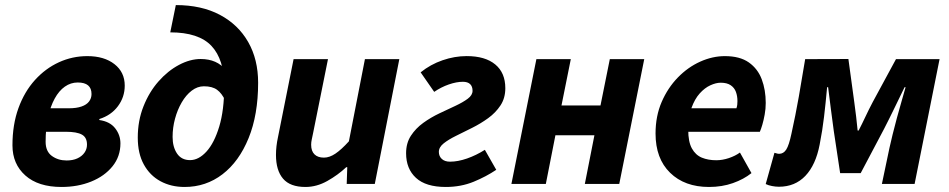

<svg xmlns="http://www.w3.org/2000/svg" viewBox="-20 -731 3770 763"><path d="M224.5 12Q132 12 80.8 -33.6Q29.5 -79.2 29.5 -153.4Q29.5 -235.8 53.3 -301.3Q77.1 -366.8 118.8 -412.9Q160.4 -458.9 214 -483.5Q267.5 -508 327 -508Q394.1 -508 434.9 -476.1Q475.7 -444.2 475.7 -390.7Q475.7 -345.2 448.6 -308.9Q421.5 -272.6 374.8 -258V-254Q416.9 -248 437.7 -221.2Q458.6 -194.3 458.6 -161.4Q458.6 -109.1 427.1 -70.1Q395.6 -31 342.4 -9.5Q289.2 12 224.5 12ZM244.5 -93.3Q269.4 -93.3 287.3 -101.5Q305.3 -109.7 315.5 -124Q325.7 -138.3 325.7 -156.2Q325.7 -184.8 305.6 -196Q285.5 -207.3 242.2 -207.3H132.8L150.2 -300.7H253.8Q284.1 -300.7 304.1 -307.8Q324.2 -314.8 333.9 -327.7Q343.7 -340.6 343.7 -357.3Q343.7 -403.2 288.9 -403.2Q261.1 -403.2 237.8 -386.8Q214.4 -370.4 197.3 -339.2Q180.2 -308 170.8 -264.7Q161.3 -221.4 161.3 -167.6Q161.3 -129.3 186.1 -111.3Q210.9 -93.3 244.5 -93.3Z M713.5 12Q659.8 12 617.7 -10.8Q575.6 -33.6 551.6 -77.3Q527.5 -120.9 527.5 -184.2Q527.5 -251.4 550.2 -308.4Q572.8 -365.5 609.9 -407.5Q646.9 -449.5 691.1 -473Q735.3 -496.5 777.5 -496.5Q809.9 -496.5 834.9 -485.5Q860 -474.5 876.7 -452.9Q893.3 -431.3 899.9 -399.8L875 -331.5Q861.8 -360.1 842.7 -374.1Q823.7 -388.1 790.4 -388.1Q764.4 -388.1 741.8 -370.7Q719.1 -353.3 702.1 -324Q685 -294.6 675.5 -259.2Q665.9 -223.8 665.9 -186.9Q665.9 -147 683.5 -120.9Q701.1 -94.7 735.3 -94.7Q769.4 -94.7 800.4 -128.6Q831.4 -162.5 851.2 -227.9Q871 -293.4 871 -387.9Q871 -494.5 820.4 -548.5Q769.7 -602.4 656.6 -602.4L678.7 -710.8Q780.7 -710.8 853.7 -672.1Q926.8 -633.3 966.3 -564Q1005.8 -494.7 1005.8 -402.1Q1005.8 -275.2 967.9 -182.1Q930 -88.9 864.2 -38.5Q798.4 12 713.5 12Z M1193.8 12Q1132.8 12 1104.8 -21Q1076.7 -54 1076.7 -115.4Q1076.7 -132.4 1078.7 -150Q1080.7 -167.6 1084.7 -186L1146.7 -496H1283.4L1224.5 -203.4Q1221.5 -188.6 1219 -177.2Q1216.5 -165.8 1216.5 -155.9Q1216.5 -130.5 1229.8 -117.6Q1243 -104.6 1267.3 -104.6Q1289.5 -104.6 1313.1 -120.6Q1336.8 -136.6 1366.5 -169.4L1430.2 -496H1566.9L1469.4 0H1357.8L1360 -66.6H1356Q1322.8 -35.3 1280.6 -11.7Q1238.4 12 1193.8 12Z M1751.5 12Q1672.2 12 1633 -24.2Q1593.8 -60.3 1593.8 -122Q1593.8 -162.4 1612.9 -191.6Q1632 -220.9 1661.9 -242.6Q1691.8 -264.2 1725.9 -280.4Q1759.9 -296.5 1789.8 -310.4Q1819.7 -324.4 1838.8 -338.6Q1857.9 -352.8 1857.9 -370.2Q1857.9 -387.4 1848.3 -396.7Q1838.6 -406 1819.4 -406Q1794.2 -406 1763.5 -395.4Q1732.8 -384.7 1705.5 -365.9L1651.6 -443.5Q1690.6 -475 1738.6 -491.5Q1786.5 -508.1 1834.5 -508.1Q1908.1 -508.1 1948.1 -474.9Q1988.1 -441.8 1988.1 -380.5Q1988.1 -341.2 1969 -312.2Q1949.9 -283.2 1920 -261.5Q1890.1 -239.8 1856 -222.8Q1822 -205.9 1792.1 -191.1Q1762.2 -176.4 1743.1 -161.2Q1724 -146 1724 -127.3Q1724 -110.3 1735.7 -99.4Q1747.5 -88.5 1768.3 -88.5Q1799.6 -88.5 1835.9 -101.1Q1872.2 -113.7 1906.8 -135.6L1952.1 -56.2Q1912.2 -29.3 1861.9 -8.6Q1811.5 12 1751.5 12Z M2012.3 0 2111.6 -496.1H2248.4L2211.3 -311.8H2366.3L2403.4 -496.1H2540.2L2440.9 0H2304.1L2342.2 -193.5H2187.2L2149.1 0Z M2797.6 12Q2700.7 12 2642.9 -44.5Q2585.1 -100.9 2585.1 -200.5Q2585.1 -269.5 2609.4 -325.8Q2633.8 -382 2673.7 -423Q2713.6 -464 2762.5 -486Q2811.4 -508 2860.5 -508Q2920.2 -508 2955.8 -482.9Q2991.4 -457.8 3007.2 -415.7Q3023 -373.6 3023 -322Q3023 -298.3 3018.8 -275.7Q3014.7 -253.2 3009.4 -235Q3004 -216.9 2999.6 -207.3H2686.6L2697.3 -300.7H2906.6Q2909 -308.4 2909.8 -314.6Q2910.6 -320.8 2910.6 -329.1Q2910.6 -349.2 2904.5 -365.8Q2898.4 -382.4 2883.7 -392.3Q2869 -402.3 2844 -402.3Q2825.4 -402.3 2803 -392.1Q2780.6 -381.9 2760.7 -359.8Q2740.7 -337.6 2727.9 -301.9Q2715 -266.2 2715 -215.1Q2715 -167.5 2729.5 -141.2Q2744 -114.9 2769.1 -104.5Q2794.2 -94.2 2826.3 -94.2Q2850.8 -94.2 2876.6 -102.8Q2902.3 -111.5 2920.5 -124.8L2966.3 -43.1Q2935.8 -18.6 2892.5 -3.3Q2849.3 12 2797.6 12Z M3075.4 11.1Q3062.4 11.1 3047.9 8.3Q3033.4 5.6 3022.9 0.4L3057.6 -123.8Q3062.6 -122.8 3066.8 -121.3Q3071 -119.8 3076.5 -119.8Q3093.7 -119.8 3104.6 -136.8Q3115.4 -153.8 3124.9 -198.6Q3141.6 -273.7 3154.5 -347Q3167.3 -420.4 3179.7 -496L3351.5 -496.5L3374.8 -325.6Q3379.2 -295.6 3382.3 -267.4Q3385.4 -239.2 3388.2 -212.3H3392.2Q3406.1 -239.2 3419.2 -267.2Q3432.3 -295.2 3448.3 -325.6L3540.6 -496H3713.8L3614.6 0H3484.6L3514.8 -143.7Q3519.4 -164.9 3527 -195.8Q3534.6 -226.8 3544 -261.5Q3553.4 -296.2 3562.8 -328.5Q3572.2 -360.9 3578.8 -384.6H3574.8Q3555.8 -345.8 3534.3 -301.2Q3512.8 -256.7 3493.3 -218.9L3400.3 -42.9H3318.7L3293.4 -210.6Q3287.4 -252.6 3281.9 -297.4Q3276.3 -342.2 3270.9 -384.6H3266.9Q3261 -319.6 3254.7 -266.6Q3248.5 -213.7 3237.3 -156.5Q3221.8 -75.6 3180.6 -32.2Q3139.3 11.1 3075.4 11.1Z"/></svg>

Font: Source Sans 3
Style: Italic
Weight: 200
Italic angle: -11°
Designer: Paul D. Hunt
Foundry: Adobe
Version: Version 3.046;hotconv 1.0.118;makeotfexe 2.5.65603